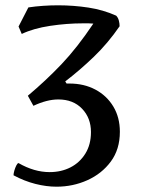

<svg xmlns="http://www.w3.org/2000/svg" viewBox="-20 -665 540 724"><path d="M193 39Q155 39 113.5 28.5Q72 18 31 -4Q31 -11 34 -21.5Q37 -32 41.5 -41Q46 -50 50 -50Q109 -16 167 -16Q211 -16 246 -34Q281 -52 302 -86Q323 -120 323 -167Q323 -220 289.5 -255Q256 -290 200 -290Q157 -290 106 -266L85 -304Q153 -361 212 -423Q271 -485 332 -576Q323 -577 313.5 -577Q304 -577 294 -577Q232 -577 169 -567.5Q106 -558 62 -537L50 -565L87 -637Q113 -641 142 -643Q171 -645 199 -645Q257 -645 313 -636.5Q369 -628 418 -606Q425 -599 428 -588Q431 -577 431 -566Q387 -502 334 -451Q281 -400 226 -358L231 -350H242Q297 -350 340 -327Q383 -304 407.5 -263Q432 -222 432 -168Q432 -102 398 -56Q364 -10 309.5 14.5Q255 39 193 39Z"/></svg>

Font: Julee
Style: Regular
Weight: 400
Designer: Julian Tunni
Foundry: Julian Tunni
Version: Version 1.002; ttfautohint (v1.8.4.7-5d5b);gftools[0.9.23]